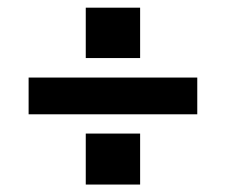

<svg xmlns="http://www.w3.org/2000/svg" viewBox="-20 -502 600 510"><path d="M56 -198.4V-296H504V-198.4ZM207.8 -11.8V-147.2H352.2V-11.8ZM207.8 -347.8V-481.6H352.2V-347.8Z"/></svg>

Font: Hanken Grotesk
Style: Regular
Weight: 400
Designer: Alfredo Marco Pradil
Foundry: Hanken Design Co.
Version: Version 3.013